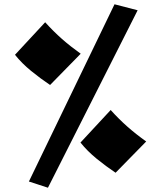

<svg xmlns="http://www.w3.org/2000/svg" viewBox="-20 -809 753 897"><path d="M204 68 115 39 515 -789 623 -761ZM214 -412Q169 -442 125.5 -477.5Q82 -513 50 -553L191 -705Q230 -662 269 -627.5Q308 -593 357 -558ZM520 -2Q475 -32 431.5 -67.5Q388 -103 356 -143L497 -295Q536 -252 575 -217.5Q614 -183 663 -148Z"/></svg>

Font: Marhey ExtraBold
Style: Regular
Weight: 800
Designer: Nur Syamsi & Bustanul Arifin
Foundry: Namelatype
Version: Version 1.000; ttfautohint (v1.8.4.7-5d5b)